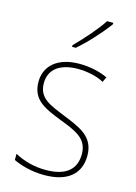

<svg xmlns="http://www.w3.org/2000/svg" viewBox="-118 -829 640 902"><g transform="rotate(15 202.0 -377.5)"><path d="M318 -758V-765H288C258 -719 205 -659 160 -614V-606H178C226 -647 284 -711 318 -758ZM362 -130C362 -226 287 -251 207 -284C132 -315 76 -334 76 -407C76 -477 130 -513 215 -513C260 -513 310 -502 341 -484L353 -509C317 -526 269 -538 215 -538C110 -538 50 -485 50 -407C50 -317 116 -292 199 -259C277 -229 335 -206 335 -131C335 -59 291 -15 189 -15C134 -15 82 -29 38 -53V-23C70 -7 125 10 189 10C305 10 362 -44 362 -130Z"/></g></svg>

Font: Noto Sans Gurmukhi SemiCondensed Thin
Style: Regular
Weight: 100
Width: 4
Designer: Jelle Bosma - Monotype Design Team
Foundry: Monotype Imaging Inc.
Version: Version 2.004